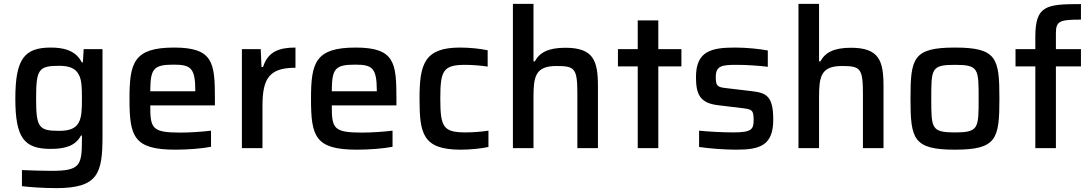

<svg xmlns="http://www.w3.org/2000/svg" viewBox="-20 -763 5615 989"><path d="M270 206C487 206 508 129 508 -63V-510H411L407 -442H401C370 -505 304 -518 242 -518C105 -518 59 -459 59 -255C59 -53 104 4 241 4C314 4 369 -11 397 -65H402V-40C402 91 390 117 245 117C200 117 135 115 93 113V196C132 201 205 206 270 206ZM285 -89C179 -89 166 -107 166 -256C166 -406 179 -424 285 -424C339 -424 369 -410 385 -380C401 -353 402 -312 402 -256C402 -199 401 -159 385 -131C369 -102 339 -89 285 -89Z M1087 -220V-254C1087 -439 1079 -518 877 -518C668 -518 647 -439 647 -254C647 -60 668 8 884 8C947 8 1023 2 1067 -7V-90C1021 -84 954 -80 909 -80C762 -80 754 -102 754 -220ZM874 -430C961 -430 986 -415 986 -296V-293H754C755 -407 768 -430 874 -430Z M1226 -510V0H1332V-217C1332 -358 1366 -414 1502 -414V-518C1419 -518 1360 -498 1335 -418H1327L1323 -510Z M2022 -220V-254C2022 -439 2014 -518 1812 -518C1603 -518 1582 -439 1582 -254C1582 -60 1603 8 1819 8C1882 8 1958 2 2002 -7V-90C1956 -84 1889 -80 1844 -80C1697 -80 1689 -102 1689 -220ZM1809 -430C1896 -430 1921 -415 1921 -296V-293H1689C1690 -407 1703 -430 1809 -430Z M2353 8C2402 8 2461 2 2496 -6V-90C2458 -84 2413 -81 2379 -81C2264 -81 2248 -107 2248 -255C2248 -399 2262 -429 2377 -429C2413 -429 2461 -425 2492 -420V-504C2457 -512 2398 -518 2350 -518C2166 -518 2141 -433 2141 -256C2141 -76 2156 8 2353 8Z M2622 -743V0H2728V-263C2728 -369 2738 -423 2846 -423C2942 -423 2954 -411 2954 -277V0H3060V-319C3060 -451 3037 -517 2892 -517C2804 -517 2759 -492 2735 -447H2728V-743Z M3265 -421V0H3371V-421H3490V-510H3371V-658H3265V-510H3163V-421Z M3772 8C3894 8 3963 -13 3963 -147C3963 -265 3930 -284 3856 -293L3721 -309C3674 -314 3667 -321 3667 -367C3667 -425 3700 -429 3776 -429C3825 -429 3886 -425 3935 -419V-503C3894 -511 3824 -518 3768 -518C3647 -518 3565 -502 3565 -366C3565 -279 3584 -232 3679 -221L3803 -206C3853 -200 3862 -197 3862 -145C3862 -98 3853 -81 3758 -81C3700 -81 3627 -85 3581 -90V-6C3633 2 3713 8 3772 8Z M4093 -743V0H4199V-263C4199 -369 4209 -423 4317 -423C4413 -423 4425 -411 4425 -277V0H4531V-319C4531 -451 4508 -517 4363 -517C4275 -517 4230 -492 4206 -447H4199V-743Z M4899 8C5115 8 5128 -48 5128 -256C5128 -463 5115 -518 4899 -518C4683 -518 4670 -463 4670 -256C4670 -48 4683 8 4899 8ZM4899 -81C4777 -81 4777 -102 4777 -256C4777 -409 4777 -429 4899 -429C5021 -429 5021 -409 5021 -256C5021 -102 5021 -81 4899 -81Z M5313 -421V0H5419V-421H5548V-510H5419V-591C5419 -654 5437 -662 5548 -662V-742C5367 -742 5313 -734 5313 -572V-510H5211V-421Z"/></svg>

Font: Saira UNSAM Medium
Style: Regular
Weight: 500
Designer: Hector Gatti with collaboration of the Omnibus-Type team
Foundry: Omnibus-Type
Version: Version 0.072;PS 000.072;hotconv 1.0.88;makeotf.lib2.5.64775